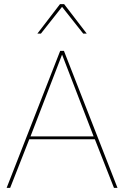

<svg xmlns="http://www.w3.org/2000/svg" viewBox="-20 -905 598 925"><path d="M546 0H529L437 -234H121L29 0H12L270 -660H288ZM127 -248H431L279 -642ZM398 -743H381L279 -872L177 -743H160L269 -885H289Z"/></svg>

Font: Kantumruy Pro Thin
Style: Regular
Weight: 250
Version: Version 1.002